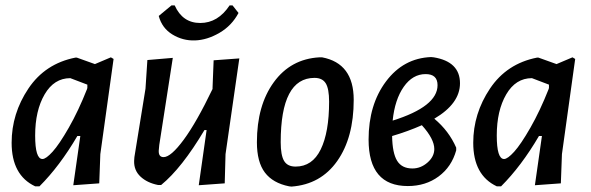

<svg xmlns="http://www.w3.org/2000/svg" viewBox="-20 -681 2185 710"><path d="M259 -468H264L331 -444L390 -469L400 -463L351 -111L347 -3L251 4L277 -178H266Q201 -67 126 8H110Q23 -33 23 -153Q23 -261 85 -353.5Q147 -446 259 -468ZM110 -180Q110 -93 137 -93Q150 -93 174.5 -120Q199 -147 234.5 -209Q270 -271 302 -352L303 -356V-368L240 -392Q180 -392 145 -332Q110 -272 110 -180Z M840 -661 862 -633Q837 -586 791.5 -559.5Q746 -533 701 -531.5Q656 -530 617.5 -553.5Q579 -577 567 -622L614 -661H626Q655 -596 720.5 -596Q786 -596 829 -661ZM619 -467 569 -145 567 -124Q566 -100 585 -100Q612 -100 659.5 -164.5Q707 -229 766 -352V-357L770 -458L865 -465L814 -111L811 -3L715 4L744 -200H736Q652 -59 576 3H564Q524 -5 499.5 -28Q475 -51 476 -86L477 -100L518 -353L525 -459Z M1161 -469H1171Q1288 -447 1288 -312Q1288 -172 1227 -85.5Q1166 1 1058 9L1049 8Q989 -4 959.5 -43Q930 -82 930 -155Q930 -291 992.5 -377Q1055 -463 1161 -469ZM1143 -393Q1018 -393 1018 -155Q1018 -107 1030.5 -86Q1043 -65 1073 -65Q1135 -65 1166 -128.5Q1197 -192 1197 -305Q1197 -353 1184.5 -373Q1172 -393 1143 -393Z M1488 7Q1343 7 1343 -165Q1343 -294 1407.5 -380Q1472 -466 1574 -470L1584 -469Q1681 -453 1681 -373Q1681 -298 1586 -242Q1640 -197 1667 -135V-125Q1650 -64 1602 -28.5Q1554 7 1488 7ZM1554 -407Q1506 -407 1473 -360Q1440 -313 1432 -235Q1598 -287 1598 -366Q1598 -407 1554 -407ZM1586 -130Q1586 -167 1540 -218Q1488 -195 1430 -178Q1431 -115 1448.5 -86.5Q1466 -58 1505 -58Q1536 -58 1561 -80Q1586 -102 1586 -130Z M1966 -468H1971L2038 -444L2097 -469L2107 -463L2058 -111L2054 -3L1958 4L1984 -178H1973Q1908 -67 1833 8H1817Q1730 -33 1730 -153Q1730 -261 1792 -353.5Q1854 -446 1966 -468ZM1817 -180Q1817 -93 1844 -93Q1857 -93 1881.5 -120Q1906 -147 1941.5 -209Q1977 -271 2009 -352L2010 -356V-368L1947 -392Q1887 -392 1852 -332Q1817 -272 1817 -180Z"/></svg>

Font: Alegreya Sans Medium
Style: Italic
Weight: 500
Italic angle: -7°
Designer: Juan Pablo del Peral
Foundry: Huerta Tipografica
Version: Version 2.007